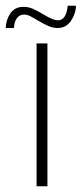

<svg xmlns="http://www.w3.org/2000/svg" viewBox="-34 -652 286 672"><path d="M94 -500H132V0H94ZM48 -628Q65 -628 80.5 -621.5Q96 -615 119 -601Q132 -593 145.5 -587Q159 -581 169 -581Q198 -581 203 -632H232Q231 -603 214 -578.5Q197 -554 168 -554Q152 -554 136.5 -560.5Q121 -567 99 -580Q81 -591 70.5 -596Q60 -601 50 -601Q35 -601 25.5 -589Q16 -577 15 -554H-14Q-13 -583 2.5 -605.5Q18 -628 48 -628Z"/></svg>

Font: Sarabun Thin
Style: Regular
Weight: 250
Designer: Suppakit Chalermlarp | Katatrad Co.,Ltd.
Foundry: Cadson Demak Co.,Ltd.
Version: Version 1.000; ttfautohint (v1.6)